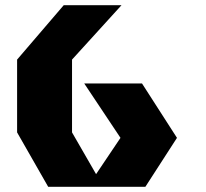

<svg xmlns="http://www.w3.org/2000/svg" viewBox="-20 -721 795 741"><path d="M258 -491V-401V-270V-210L350.8 -48.9L445 -189L305 -399H528L663 -189L541 0H379H318H166L46 -210V-270V-401V-491L226 -701H449Z"/></svg>

Font: Radio Edit
Style: P3
Weight: 800
Version: Version 3.001;PS 003.001;hotconv 1.0.70;makeotf.lib2.5.58329